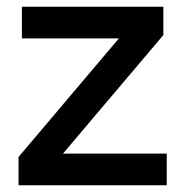

<svg xmlns="http://www.w3.org/2000/svg" viewBox="-20 -550 550 570"><path d="M35 0V-84L333 -436H45V-530H465V-446L167 -94H475V0Z"/></svg>

Font: Golos Text Medium
Style: Regular
Weight: 500
Designer: A.Korolkova, Vitaly Kuzmin
Foundry: ParaType Ltd
Version: Version 2.004